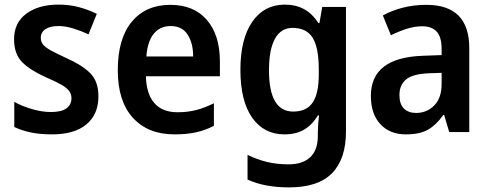

<svg xmlns="http://www.w3.org/2000/svg" viewBox="-20 -573 2125 833"><path d="M407 -155Q407 -77 355 -33.5Q303 10 206 10Q155 10 115.5 2Q76 -6 42 -22V-131Q76 -112 119.5 -99.5Q163 -87 201 -87Q247 -87 268.5 -103Q290 -119 290 -147Q290 -164 280.5 -177.5Q271 -191 247 -205Q223 -219 179 -238Q113 -267 77 -302.5Q41 -338 41 -403Q41 -474 94 -513.5Q147 -553 234 -553Q280 -553 320.5 -542.5Q361 -532 400 -513L364 -424Q332 -439 298 -449.5Q264 -460 234 -460Q197 -460 177 -446.5Q157 -433 157 -409Q157 -392 167 -379.5Q177 -367 201 -354Q225 -341 268 -321Q334 -292 370.5 -256.5Q407 -221 407 -155Z M719 -552Q821 -552 877.5 -486.5Q934 -421 934 -307V-242H613Q615 -166 649.5 -126Q684 -86 750 -86Q794 -86 831 -95.5Q868 -105 908 -125V-27Q871 -8 831 1Q791 10 737 10Q622 10 556.5 -62Q491 -134 491 -268Q491 -406 552 -479Q613 -552 719 -552ZM720 -460Q675 -460 647.5 -427Q620 -394 615 -328H818Q818 -386 794 -423Q770 -460 720 -460Z M1216 -553Q1311 -553 1361 -473H1366L1378 -543H1481V-2Q1481 116 1421 178Q1361 240 1234 240Q1127 240 1054 206V99Q1095 119 1138 129.5Q1181 140 1232 140Q1293 140 1326 109Q1359 78 1359 16V1Q1359 -13 1360.5 -34.5Q1362 -56 1364 -72H1359Q1335 -32 1300 -11Q1265 10 1214 10Q1125 10 1074 -62.5Q1023 -135 1023 -270Q1023 -404 1074.5 -478.5Q1126 -553 1216 -553ZM1249 -452Q1199 -452 1173 -405Q1147 -358 1147 -268Q1147 -89 1252 -89Q1310 -89 1336.5 -128Q1363 -167 1363 -250V-273Q1363 -366 1336.5 -409Q1310 -452 1249 -452Z M1830 -552Q2016 -552 2016 -364V0H1929L1907 -74H1903Q1873 -31 1837 -10.5Q1801 10 1741 10Q1671 10 1630 -34.5Q1589 -79 1589 -157Q1589 -323 1814 -331L1896 -334V-359Q1896 -413 1874.5 -436Q1853 -459 1812 -459Q1779 -459 1744.5 -448Q1710 -437 1676 -420L1641 -506Q1679 -527 1727 -539.5Q1775 -552 1830 -552ZM1839 -255Q1770 -252 1741.5 -228Q1713 -204 1713 -161Q1713 -121 1732.5 -102Q1752 -83 1785 -83Q1832 -83 1864 -115.5Q1896 -148 1896 -209V-257Z"/></svg>

Font: Noto Sans Khmer UI SemiCondensed SemiBold
Style: Regular
Weight: 600
Width: 4
Designer: Danh Hong and the Monotype Design Team
Foundry: Monotype Imaging Inc.
Version: Version 2.002; ttfautohint (v1.8.4.7-5d5b)